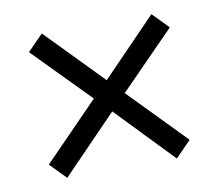

<svg xmlns="http://www.w3.org/2000/svg" viewBox="-55 -596 606 533"><g transform="rotate(-10 248.5 -329.5)"><path d="M50 -171 205 -330 50 -488 94 -533 249 -374 403 -533 447 -488 292 -330 447 -171 403 -126 249 -286 94 -126Z"/></g></svg>

Font: RibengUni
Style: Regular
Weight: 400
Designer: (1) Dr. Andrew Glass (Program Manager at Microsoft Corporation)
(2) Bivuti Chakma (Suz Moriz)
(3) Paul D. Hunt (Adobe Co
Foundry: Bivuti Chakma and Jyoti Chakma
Version: Version 1.2020